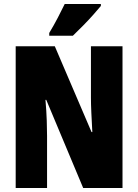

<svg xmlns="http://www.w3.org/2000/svg" viewBox="-20 -947 696 967"><path d="M597 0H399L213 -444H209Q214 -385 215.5 -339.5Q217 -294 217 -263V0H59V-714H256L441 -282H445Q442 -336 440 -379.5Q438 -423 438 -455V-714H597ZM488 -917Q474 -900 450.5 -873.5Q427 -847 399.5 -819Q372 -791 347 -767H228V-781Q252 -821 271 -857.5Q290 -894 306 -927H488Z"/></svg>

Font: Noto Sans Khmer UI ExtraCondensed Black
Style: Regular
Weight: 900
Width: 2
Designer: Danh Hong and the Monotype Design Team
Foundry: Monotype Imaging Inc.
Version: Version 2.002; ttfautohint (v1.8.4.7-5d5b)